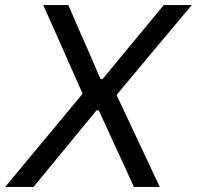

<svg xmlns="http://www.w3.org/2000/svg" viewBox="-36 -733 772 753"><path d="M-15.5 0Q24 -48 66 -98.5Q108 -149 154 -204L288 -365.5L229 -498.5Q207 -548.5 184 -600.5Q160.5 -652.5 133.5 -713H232Q253 -664.5 273.2 -618Q293.5 -571.5 312 -530L358 -423.5H367L456 -531.5Q491 -573.5 529.5 -620Q567.5 -666.5 606 -713H716Q668.5 -656.5 625.5 -605Q582.5 -553.5 544.5 -508.5L421 -360.5L487 -220.5Q514.5 -162 539.2 -109.2Q564 -56.5 590.5 0H489Q468 -46.5 448.5 -89.5Q428.5 -132 410.5 -171L351.5 -300H342.5L235 -169.5Q201.5 -128.5 167.8 -87.8Q134 -47 95.5 0Z"/></svg>

Font: Heraclito
Style: Italic
Weight: 400
Italic angle: -12°
Designer: Kostas Bartsokas (font) & Cristiano Sobral (main changes)
Foundry: Kostas Bartsokas (font) & Cristiano Sobral (main changes)
Version: Version 1.00;July 8, 2020;FontCreator 13.0.0.2655 64-bit